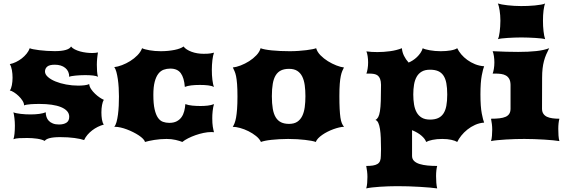

<svg xmlns="http://www.w3.org/2000/svg" viewBox="-20 -801 3200 1090"><path d="M56.2 -10.7Q60.1 -21 62.3 -41.7Q64.5 -62.5 64.5 -87.9Q64.5 -108.4 62 -129.4Q59.6 -150.4 56.2 -163.6Q62 -160.6 73 -158.4Q84 -156.2 97.4 -154.5Q110.8 -152.8 125.7 -152.1Q140.6 -151.4 154.3 -151.4Q180.7 -151.4 203.4 -154.5Q226.1 -157.7 239.7 -163.6Q239.7 -149.4 243.9 -137Q248 -124.5 257.1 -115Q266.1 -105.5 280.5 -99.9Q294.9 -94.2 314.9 -94.2Q341.3 -94.2 357.2 -104.5Q373 -114.7 373 -138.2Q373 -156.7 360.6 -170.4Q348.1 -184.1 325.9 -193.1Q303.7 -202.1 272.9 -206.5Q242.2 -210.9 206.1 -210.9Q194.8 -210.9 181.4 -210.7Q168 -210.4 155.3 -209.5Q142.6 -208.5 132.1 -206.8Q121.6 -205.1 116.7 -202.6Q116.7 -215.3 107.7 -229.5Q98.6 -243.7 85.9 -255.9Q73.2 -268.1 59.3 -276.9Q45.4 -285.6 35.6 -287.6Q39.6 -292 42.5 -299.8Q45.4 -307.6 47.4 -317.6Q49.3 -327.6 50.3 -338.6Q51.3 -349.6 51.3 -359.9Q51.3 -381.8 47.6 -403.1Q43.9 -424.3 35.6 -437Q53.2 -440.4 70.8 -449Q88.4 -457.5 103.8 -469.5Q119.1 -481.4 131.1 -496.3Q143.1 -511.2 148.9 -527.3Q153.8 -524.4 168.5 -521.5Q183.1 -518.6 203.1 -516.1Q223.1 -513.7 246.1 -512.2Q269 -510.7 290.5 -510.7Q330.1 -510.7 353.5 -517.6Q377 -524.4 383.3 -537.1Q390.1 -527.8 404.1 -520.8Q418 -513.7 434.8 -509Q451.7 -504.4 469.7 -502.2Q487.8 -500 503.9 -500Q513.7 -500 521.7 -501Q529.8 -502 536.1 -503.4Q534.7 -493.2 533.4 -484.6Q532.2 -476.1 531.5 -468Q530.8 -460 530.3 -451.7Q529.8 -443.4 529.8 -433.6Q529.8 -415 531 -397Q532.2 -378.9 536.1 -364.7Q527.8 -370.1 508.1 -372.3Q488.3 -374.5 463.4 -374.5Q449.7 -374.5 435.3 -373.8Q420.9 -373 408.4 -371.8Q396 -370.6 386.5 -368.9Q377 -367.2 373 -364.7Q373 -397 350.6 -415.3Q328.1 -433.6 291 -433.6Q260.3 -433.6 247.8 -422.6Q235.4 -411.6 235.4 -395Q235.4 -378.9 251.7 -364.3Q268.1 -349.6 294.9 -338.6Q321.8 -327.6 355.5 -321.3Q389.2 -314.9 424.3 -314.9Q433.1 -314.9 442.1 -315.4Q451.2 -315.9 459.5 -316.9Q467.8 -317.9 474.9 -319.6Q481.9 -321.3 486.3 -323.7Q487.8 -309.1 497.3 -294.9Q506.8 -280.8 519.8 -268.6Q532.7 -256.3 546.1 -247.3Q559.6 -238.3 569.3 -234.4Q563 -224.6 559.3 -204.8Q555.7 -185.1 555.7 -162.6Q555.7 -142.1 558.6 -123.3Q561.5 -104.5 569.3 -93.8Q551.8 -88.9 534.9 -80.6Q518.1 -72.3 503.4 -61Q488.8 -49.8 476.8 -35.9Q464.8 -22 457.5 -5.9Q438 -12.7 402.8 -17.6Q367.7 -22.5 321.8 -22.5Q301.3 -22.5 286.6 -21Q272 -19.5 261.7 -16.8Q251.5 -14.2 244.6 -10.3Q237.8 -6.3 233.4 -1Q226.1 -5.4 215.1 -8.5Q204.1 -11.7 190.7 -13.7Q177.2 -15.6 162.8 -16.6Q148.4 -17.6 134.8 -17.6Q109.9 -17.6 89.4 -16.6Q68.8 -15.6 56.2 -10.7Z M628.4 -81.1Q636.2 -89.4 641.4 -107.9Q646.5 -126.5 649.7 -150.4Q652.8 -174.3 654.1 -201.2Q655.3 -228 655.3 -252.9Q655.3 -277.3 653.8 -303.2Q652.3 -329.1 648.9 -352.1Q645.5 -375 640.6 -393.1Q635.7 -411.1 628.4 -419.9Q647.9 -421.9 672.4 -431.2Q696.8 -440.4 719.5 -454.6Q742.2 -468.8 760.5 -487.5Q778.8 -506.3 786.6 -527.3Q793 -523.9 804 -521Q814.9 -518.1 828.9 -515.6Q842.8 -513.2 859.1 -511.7Q875.5 -510.3 892.6 -510.3Q913.6 -510.3 933.6 -512.2Q953.6 -514.2 970.7 -517.6Q987.8 -521 1001.2 -526.1Q1014.6 -531.2 1022 -537.1Q1028.8 -527.8 1040.5 -520.3Q1052.2 -512.7 1067.4 -507.1Q1082.5 -501.5 1100.1 -498.5Q1117.7 -495.6 1136.2 -495.6Q1162.1 -495.6 1174.8 -497.8Q1187.5 -500 1194.8 -502Q1189 -486.3 1185.8 -459.5Q1182.6 -432.6 1182.6 -405.3Q1182.6 -390.6 1183.3 -375.7Q1184.1 -360.8 1185.8 -347.7Q1187.5 -334.5 1189.7 -324Q1191.9 -313.5 1194.8 -307.6Q1182.6 -313.5 1162.6 -316.2Q1142.6 -318.8 1114.7 -318.8Q1086.9 -318.8 1065.4 -316.2Q1043.9 -313.5 1029.3 -307.6Q1025.4 -359.4 1006.3 -385.5Q987.3 -411.6 946.8 -411.6Q926.8 -411.6 909.2 -405.3Q891.6 -398.9 878.7 -382.1Q865.7 -365.2 858.2 -336.4Q850.6 -307.6 850.6 -262.7Q850.6 -211.9 857.7 -180.9Q864.7 -149.9 876.7 -132.6Q888.7 -115.2 905.3 -109.4Q921.9 -103.5 940.9 -103.5Q966.3 -103.5 983.4 -112.5Q1000.5 -121.6 1010.7 -136.2Q1021 -150.9 1025.9 -170.2Q1030.8 -189.5 1032.2 -210Q1049.3 -203.6 1072 -201.4Q1094.7 -199.2 1118.2 -199.2Q1139.2 -199.2 1158.9 -201.4Q1178.7 -203.6 1194.8 -210Q1192.4 -202.6 1190.4 -192.1Q1188.5 -181.6 1187.3 -170.7Q1186 -159.7 1185.5 -148.9Q1185.1 -138.2 1185.1 -129.9Q1185.1 -114.7 1185.8 -103.3Q1186.5 -91.8 1188 -82.5Q1189.5 -73.2 1191.2 -65.4Q1192.9 -57.6 1194.8 -50.3Q1190.9 -50.8 1187 -51Q1183.1 -51.3 1179.2 -51.3Q1158.7 -51.3 1135.5 -46.4Q1112.3 -41.5 1090.1 -33.7Q1067.9 -25.9 1048.1 -15.9Q1028.3 -5.9 1015.1 4.9Q1001 -1 977.3 -6.6Q953.6 -12.2 925.8 -12.2Q908.2 -12.2 890.1 -10.7Q872.1 -9.3 856 -6.6Q839.8 -3.9 826.2 -1Q812.5 2 803.2 4.9Q801.3 -3.4 791.7 -13.2Q782.2 -22.9 767.8 -32.5Q753.4 -42 735.8 -50.8Q718.3 -59.6 700.2 -66.4Q682.1 -73.2 664.8 -77.1Q647.5 -81.1 633.8 -81.1Z M1301.3 -81.1Q1306.6 -88.9 1311.5 -101.1Q1316.4 -113.3 1320.1 -133.1Q1323.7 -152.8 1325.9 -181.9Q1328.1 -210.9 1328.1 -252.9Q1328.1 -296.9 1325.9 -324.2Q1323.7 -351.6 1320.1 -368.9Q1316.4 -386.2 1311.5 -397Q1306.6 -407.7 1301.8 -418Q1321.3 -419.9 1346.2 -429.4Q1371.1 -439 1394.3 -453.6Q1417.5 -468.3 1435.5 -487.3Q1453.6 -506.3 1459.5 -527.3Q1468.3 -523.4 1484.9 -520.3Q1501.5 -517.1 1523.4 -514.9Q1545.4 -512.7 1571.3 -511.5Q1597.2 -510.3 1625 -510.3Q1650.4 -510.3 1674.3 -512Q1698.2 -513.7 1718.3 -516.1Q1738.3 -518.6 1752.9 -521.5Q1767.6 -524.4 1774.9 -527.3Q1780.8 -506.3 1799.3 -487.3Q1817.9 -468.3 1841.6 -453.6Q1865.2 -439 1889.9 -429.4Q1914.6 -419.9 1932.6 -418Q1927.7 -408.2 1923.1 -397.7Q1918.5 -387.2 1914.8 -369.9Q1911.1 -352.5 1908.9 -325.4Q1906.7 -298.3 1906.7 -255.4Q1906.7 -212.9 1908.2 -183.3Q1909.7 -153.8 1912.6 -133.8Q1915.5 -113.8 1920.7 -101.6Q1925.8 -89.4 1933.1 -81.1Q1920.9 -81.1 1905.3 -77.4Q1889.6 -73.7 1872.8 -67.6Q1856 -61.5 1839.6 -53.2Q1823.2 -44.9 1809.6 -35.4Q1795.9 -25.9 1786.1 -15.6Q1776.4 -5.4 1772.9 4.9Q1763.7 1.5 1748 -1.5Q1732.4 -4.4 1711.9 -6.8Q1691.4 -9.3 1667 -10.7Q1642.6 -12.2 1615.7 -12.2Q1589.4 -12.2 1565.2 -10.7Q1541 -9.3 1520.8 -7.1Q1500.5 -4.9 1485.1 -1.7Q1469.7 1.5 1461.4 4.9Q1453.1 -13.2 1433.6 -28.8Q1414.1 -44.4 1390.6 -56.2Q1367.2 -67.9 1343 -74.5Q1318.8 -81.1 1301.3 -81.1ZM1523.4 -254.9Q1523.4 -213.4 1528.6 -183.6Q1533.7 -153.8 1545.4 -134.8Q1557.1 -115.7 1575.7 -106.7Q1594.2 -97.7 1621.1 -97.7Q1649.4 -97.7 1667.5 -109.6Q1685.5 -121.6 1695.8 -142.6Q1706.1 -163.6 1710 -192.4Q1713.9 -221.2 1713.9 -254.9Q1713.9 -288.6 1710 -317.1Q1706.1 -345.7 1695.8 -366.5Q1685.5 -387.2 1667.5 -398.7Q1649.4 -410.2 1621.1 -410.2Q1594.2 -410.2 1575.7 -401.4Q1557.1 -392.6 1545.4 -373.8Q1533.7 -355 1528.6 -325.7Q1523.4 -296.4 1523.4 -254.9Z M2143.1 45.4Q2143.1 11.2 2141.8 -17.8Q2140.6 -46.9 2137.2 -68.4Q2133.8 -89.8 2127.7 -103.3Q2121.6 -116.7 2111.3 -120.1Q2121.1 -125 2127.2 -136.2Q2133.3 -147.5 2137 -169.9Q2140.6 -192.4 2141.8 -228.5Q2143.1 -264.6 2143.1 -319.8Q2142.6 -340.8 2137.7 -353.3Q2132.8 -365.7 2124.3 -372.3Q2115.7 -378.9 2103.3 -381.1Q2090.8 -383.3 2075.2 -383.3H2060.1Q2064 -393.1 2066.9 -410.4Q2069.8 -427.7 2069.8 -446.8Q2069.8 -465.3 2067.1 -482.2Q2064.5 -499 2060.1 -509.3Q2074.2 -507.3 2090.1 -506.3Q2106 -505.4 2123 -505.4Q2158.2 -505.4 2194.3 -510.3Q2230.5 -515.1 2261.7 -527.3Q2263.2 -505.4 2273.4 -484.4Q2283.7 -463.4 2299.8 -445.8Q2311.5 -450.7 2323.7 -458.5Q2335.9 -466.3 2346.9 -476.8Q2357.9 -487.3 2366.7 -500Q2375.5 -512.7 2379.9 -527.3Q2385.3 -523.9 2395.8 -521Q2406.2 -518.1 2420.2 -515.6Q2434.1 -513.2 2450 -511.7Q2465.8 -510.3 2481.9 -510.3Q2512.7 -510.3 2538.1 -514.6Q2563.5 -519 2575.7 -527.3Q2584 -509.8 2598.6 -492.4Q2613.3 -475.1 2633.1 -460.7Q2652.8 -446.3 2677 -436.5Q2701.2 -426.8 2728.5 -424.8Q2722.7 -412.1 2715.1 -373Q2707.5 -334 2707.5 -265.1Q2707.5 -195.8 2715.1 -156.7Q2722.7 -117.7 2728.5 -105Q2701.2 -103 2677 -92Q2652.8 -81.1 2633.1 -65.2Q2613.3 -49.3 2598.6 -30.8Q2584 -12.2 2575.7 4.9Q2564.9 -2 2542.7 -7.1Q2520.5 -12.2 2490.7 -12.2Q2460 -12.2 2435.5 -7.1Q2411.1 -2 2399.4 4.9Q2393.6 -12.2 2373.5 -30Q2353.5 -47.9 2319.3 -62V84Q2319.3 101.6 2330.8 112.8Q2342.3 124 2362.1 130.1Q2381.8 136.2 2407.5 138.7Q2433.1 141.1 2461.9 141.1Q2459 151.4 2457.3 166.5Q2455.6 181.6 2455.6 198.7Q2455.6 217.3 2457 236.3Q2458.5 255.4 2461.9 268.6Q2446.3 266.1 2420.4 263.9Q2394.5 261.7 2363.3 259.8Q2332 257.8 2298.3 256.8Q2264.6 255.9 2233.9 255.9Q2210.4 255.9 2185.1 256.8Q2159.7 257.8 2136 259.3Q2112.3 260.7 2092 263.2Q2071.8 265.6 2059.1 268.6Q2063 255.9 2064.5 238Q2065.9 220.2 2065.9 203.1Q2065.9 187.5 2064 171.9Q2062 156.2 2059.1 141.1Q2081.1 141.1 2096.7 138.7Q2112.3 136.2 2122.6 130.1Q2132.8 124 2137.5 112.8Q2142.1 101.6 2142.1 84ZM2326.2 -264.6Q2326.2 -233.9 2330.6 -207.8Q2335 -181.6 2345.7 -162.6Q2356.4 -143.6 2374.8 -132.8Q2393.1 -122.1 2421.4 -122.1Q2448.2 -122.1 2466.8 -130.4Q2485.4 -138.7 2497.1 -156Q2508.8 -173.3 2513.9 -200.2Q2519 -227.1 2519 -264.6Q2519 -302.2 2513.9 -328.9Q2508.8 -355.5 2497.1 -372.6Q2485.4 -389.6 2466.8 -397.5Q2448.2 -405.3 2421.4 -405.3Q2393.1 -405.3 2374.8 -394.8Q2356.4 -384.3 2345.7 -365.5Q2335 -346.7 2330.6 -321Q2326.2 -295.4 2326.2 -264.6Z M2806.6 -578.6Q2809.6 -584 2812.3 -594.7Q2814.9 -605.5 2816.7 -619.6Q2818.4 -633.8 2819.6 -650.1Q2820.8 -666.5 2820.8 -683.6Q2820.8 -699.2 2819.6 -714.1Q2818.4 -729 2816.4 -741.9Q2814.5 -754.9 2811.8 -765.1Q2809.1 -775.4 2806.2 -781.2Q2814.9 -778.3 2829.3 -775.6Q2843.8 -772.9 2861.6 -771Q2879.4 -769 2899.2 -767.8Q2918.9 -766.6 2938 -766.6Q2955.6 -766.6 2976.3 -767.3Q2997.1 -768.1 3016.4 -770Q3035.6 -772 3051.3 -774.7Q3066.9 -777.3 3074.7 -781.2Q3071.8 -774.9 3069.6 -764.6Q3067.4 -754.4 3065.7 -741.5Q3064 -728.5 3063.2 -713.6Q3062.5 -698.7 3062.5 -683.6Q3062.5 -668 3063.2 -652.8Q3064 -637.7 3065.7 -623.8Q3067.4 -609.9 3069.6 -598.1Q3071.8 -586.4 3074.7 -578.6Q3066.9 -581.1 3052 -582.8Q3037.1 -584.5 3018.3 -585.7Q2999.5 -586.9 2979 -587.6Q2958.5 -588.4 2939.5 -588.4Q2920.4 -588.4 2900.4 -587.6Q2880.4 -586.9 2862.1 -585.7Q2843.8 -584.5 2829.1 -582.8Q2814.5 -581.1 2806.6 -578.6ZM2767.6 0Q2771.5 -12.7 2772.9 -30.3Q2774.4 -47.9 2774.4 -64.9Q2774.4 -80.6 2772.5 -96.2Q2770.5 -111.8 2767.6 -127Q2794.9 -127 2815.7 -129.4Q2836.4 -131.8 2850.3 -137.9Q2864.3 -144 2871.3 -155.3Q2878.4 -166.5 2878.4 -184.1V-319.8Q2877.9 -340.8 2870.8 -353.3Q2863.8 -365.7 2852.1 -372.3Q2840.3 -378.9 2825 -381.1Q2809.6 -383.3 2792.5 -383.3H2776.9Q2780.8 -393.1 2783.7 -410.4Q2786.6 -427.7 2786.6 -446.8Q2786.6 -465.3 2783.9 -482.7Q2781.2 -500 2776.9 -510.3Q2818.4 -508.3 2854.2 -507.3Q2890.1 -506.3 2921.9 -506.3Q2981 -506.3 3023.9 -511Q3066.9 -515.6 3097.7 -527.3Q3087.9 -508.3 3080.6 -491Q3073.2 -473.6 3068.1 -454.3Q3063 -435.1 3060.3 -412.1Q3057.6 -389.2 3057.6 -359.4L3057.1 -184.1Q3057.1 -166.5 3064.7 -155.3Q3072.3 -144 3085.4 -137.9Q3098.6 -131.8 3116.7 -129.4Q3134.8 -127 3155.8 -127Q3152.8 -116.7 3151.1 -101.6Q3149.4 -86.4 3149.4 -69.3Q3149.4 -50.8 3150.6 -32Q3151.9 -13.2 3155.8 0Q3142.6 -2.4 3119.6 -4.6Q3096.7 -6.8 3069.6 -8.5Q3042.5 -10.3 3012.9 -11.2Q2983.4 -12.2 2957 -12.2Q2933.6 -12.2 2906 -11.5Q2878.4 -10.7 2851.8 -9Q2825.2 -7.3 2802.7 -5.1Q2780.3 -2.9 2767.6 0Z"/></svg>

Font: Arbutus
Style: Regular
Weight: 400
Designer: Karolina Lach
Foundry: Sorkin Type Co.
Version: Version 1.002